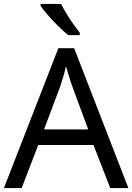

<svg xmlns="http://www.w3.org/2000/svg" viewBox="-20 -964 679 984"><path d="M545 0 459 -221H176L91 0H0L279 -717H360L638 0ZM352 -517Q349 -525 342 -546Q335 -567 328.5 -589.5Q322 -612 318 -624Q311 -593 302 -563.5Q293 -534 287 -517L206 -301H432ZM293 -944Q304 -922 320.5 -894.5Q337 -867 355.5 -841Q374 -815 389 -796V-784H330Q307 -802 278 -830.5Q249 -859 224.5 -887.5Q200 -916 188 -934V-944Z"/></svg>

Font: Noto Sans Test
Style: Regular
Weight: 400
Version: Version 1.002; ttfautohint (v1.8.4.7-5d5b)